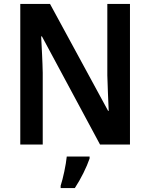

<svg xmlns="http://www.w3.org/2000/svg" viewBox="-20 -734 763 975"><path d="M640 0V-714H525V-351C526 -295 530 -228 532 -171H529L234 -714H83V0H197V-364C196 -423 192 -487 189 -549H193L488 0ZM435 71V61H319C315 103 300 173 288 209V221H360C391 174 420 115 435 71Z"/></svg>

Font: Noto Sans Armenian SemiCondensed SemiBold
Style: Regular
Weight: 600
Width: 4
Designer: Monotype Design Team
Foundry: Monotype Imaging Inc.
Version: Version 2.008